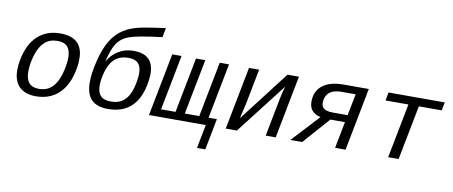

<svg xmlns="http://www.w3.org/2000/svg" viewBox="-77 -1062 3755 1590"><g transform="rotate(10 1800.5 -266.5)"><path d="M244.1 9.8Q152.3 9.8 103.5 -38.3Q54.7 -86.4 54.7 -179.2Q54.7 -217.8 63.5 -264.6Q90.3 -400.9 165.3 -469.5Q240.2 -538.1 353.5 -538.1Q450.7 -538.1 498 -493.2Q545.4 -448.2 545.4 -357.4Q545.4 -291.5 524.9 -218.5Q504.4 -145.5 464.8 -93.8Q425.3 -42 369.1 -16.1Q313 9.8 244.1 9.8ZM453.1 -351.6Q453.1 -412.6 426.5 -442.9Q399.9 -473.1 342.3 -473.1Q277.8 -473.1 235.6 -435.5Q193.4 -397.9 170.2 -323.2Q147 -248.5 147 -182.1Q147 -55.2 255.9 -55.2Q305.2 -55.2 339.8 -75.4Q374.5 -95.7 399.7 -138.2Q424.8 -180.7 439 -243.4Q453.1 -306.2 453.1 -351.6Z M1053.7 -324.2Q1053.7 -381.8 1027.6 -409.4Q1001.5 -437 944.8 -437Q896 -437 860.6 -418.7Q825.2 -400.4 801 -363.5Q776.9 -326.7 762.9 -270.5Q749 -214.4 749 -171.4Q749 -112.8 776.4 -84Q803.7 -55.2 860.8 -55.2Q911.1 -55.2 945.6 -73Q980 -90.8 1003.7 -128.7Q1027.3 -166.5 1040.5 -224.4Q1053.7 -282.2 1053.7 -324.2ZM976.1 -501.5Q1063.5 -501.5 1105.2 -460.4Q1147 -419.4 1147 -336.9Q1147 -297.9 1137.2 -246.1Q1086.9 9.8 849.1 9.8Q755.9 9.8 709.7 -37.6Q663.6 -85 663.6 -184.6Q663.6 -258.8 689.9 -366.2Q716.3 -473.6 757.6 -541Q798.8 -608.4 860.8 -647.5Q922.9 -686.5 1017.1 -704.1Q1089.4 -717.3 1207 -733.4L1191.9 -654.8Q981 -628.4 916.3 -604.5Q851.6 -580.6 817.4 -528.1Q783.2 -475.6 760.7 -372.1Q793.5 -432.6 849.9 -467Q906.2 -501.5 976.1 -501.5Z M1193.8 0 1296.4 -528.3H1374.5L1284.2 -64H1405.8L1496.1 -528.3H1574.2L1483.9 -64H1605.5L1695.8 -528.3H1773.9L1683.6 -64H1753.4L1702.6 199.2H1632.8L1671.4 0Z M2026.9 -528.3 1970.7 -239.3Q1968.3 -224.6 1939.5 -104L2265.6 -528.3H2361.8L2259.3 0H2175.3L2237.8 -322.3Q2251.5 -387.2 2263.2 -426.3L1933.1 0H1839.4L1941.9 -528.3Z M2679.2 -223.6 2481.9 0H2382.8L2595.7 -230Q2499.5 -251.5 2499.5 -342.3Q2499.5 -431.6 2560.8 -480Q2622.1 -528.3 2738.3 -528.3H2949.2L2846.7 0H2758.8L2802.2 -223.6ZM2849.6 -466.3H2735.4Q2687 -466.3 2655.8 -453.1Q2624.5 -439.9 2608.6 -412.4Q2592.8 -384.8 2592.8 -350.1Q2592.8 -317.4 2615.7 -301Q2638.7 -284.7 2690.4 -284.7H2814Z M3115.2 -528.3H3587.9L3574.7 -459H3382.3L3293 0H3205.1L3294.4 -459H3102.1Z"/></g></svg>

Font: Liberation Mono
Style: Italic
Weight: 400
Italic angle: -12°
Monospace: yes
Designer: Steve Matteson
Foundry: Ascender Corporation
Version: Version 2.1.5